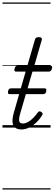

<svg xmlns="http://www.w3.org/2000/svg" viewBox="-20 -1030 441 1550"><path d="M153 15Q122 15 103.5 1.5Q85 -12 81.5 -42.5Q78 -73 92 -122L187 -452H110Q100 -452 97 -458.5Q94 -465 98 -477Q101 -489 107 -494.5Q113 -500 123 -500H201L262 -710Q265 -721 271.5 -725.5Q278 -730 292 -730Q308 -730 314 -724.5Q320 -719 317 -707L257 -500H386Q396 -500 399.5 -494Q403 -488 399 -476Q396 -463 389.5 -457.5Q383 -452 374 -452H242L144 -117Q131 -72 135 -52.5Q139 -33 166 -33Q192 -33 223.5 -56.5Q255 -80 286 -123Q292 -131 298.5 -131.5Q305 -132 313 -126Q323 -120 324 -113.5Q325 -107 321 -101Q302 -69 275 -43Q248 -17 217 -1Q186 15 153 15ZM60 -270Q47 -270 45 -276.5Q43 -283 45 -294Q48 -305 53 -311Q58 -317 71 -317H339Q351 -317 353 -310Q355 -303 353 -293Q351 -282 345.5 -276Q340 -270 328 -270ZM0 490H388V500H0ZM0 -20H388V0H0ZM0 -505H388V-500H0ZM0 -1010H388V-1000H0Z"/></svg>

Font: Playwrite AU NSW Guides
Style: Regular
Weight: 400
Designer: Veronika Burian, José Scaglione
Foundry: TypeTogether
Version: Version 1.003